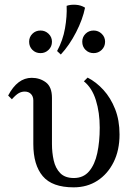

<svg xmlns="http://www.w3.org/2000/svg" viewBox="-20 -789 579 824"><path d="M356 -456Q393 -437 424 -403Q455 -369 474 -321Q493 -273 493 -212Q493 -144 467.5 -93Q442 -42 398 -13.5Q354 15 296 15Q204 15 163.5 -33Q123 -81 123 -171V-358Q123 -375 113 -385.5Q103 -396 86 -396Q73 -396 61 -389.5Q49 -383 31 -363L15 -379Q55 -455 116 -455Q151 -455 177 -435.5Q203 -416 203 -369V-171Q203 -134 210.5 -100.5Q218 -67 238.5 -46Q259 -25 297 -25Q338 -25 362.5 -54Q387 -83 397.5 -132Q408 -181 408 -241Q408 -306 391.5 -359Q375 -412 340 -440ZM266 -764Q283 -770 305.5 -768.5Q328 -767 345 -756Q335 -706 306.5 -650.5Q278 -595 241 -555L225 -570Q250 -616 259 -667.5Q268 -719 266 -764ZM154 -561Q133 -561 119 -575Q105 -589 105 -610Q105 -630 119 -644Q133 -658 154 -658Q174 -658 188.5 -644Q203 -630 203 -610Q203 -589 188.5 -575Q174 -561 154 -561ZM382 -561Q361 -561 347 -575Q333 -589 333 -610Q333 -630 347 -644Q361 -658 382 -658Q402 -658 416.5 -644Q431 -630 431 -610Q431 -589 416.5 -575Q402 -561 382 -561Z"/></svg>

Font: Bona Nova
Style: Regular
Weight: 400
Designer: Mateusz Machalski
Foundry: Capitalics
Version: Version 4.001; ttfautohint (v1.8.3)